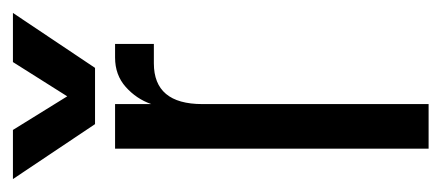

<svg xmlns="http://www.w3.org/2000/svg" viewBox="-215 -470 683 297"><g transform="rotate(-90 126.5 -321.5)"><path d="M114 -485V-429Q122 -452 140.5 -468.5Q159 -485 186 -485H207V-425H177Q114 -425 114 -350V0H45V-485ZM170 -516H83L-2 -643H74L126 -559L179 -643H255Z"/></g></svg>

Font: Teko Light
Style: Regular
Weight: 300
Designer: Manushi Parikh, Jonny Pinhorn
Foundry: Indian Type Foundry
Version: Version 1.105;PS 1.0;hotconv 1.0.78;makeotf.lib2.5.61930; tt